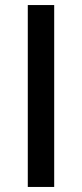

<svg xmlns="http://www.w3.org/2000/svg" viewBox="-20 -740 324 760"><path d="M90 0V-720H194.5V0Z"/></svg>

Font: Vela Sans SemBd
Style: Regular
Weight: 600
Designer: Principal design: Mikhail Sharanda - project Manrope.
Design modification: Ravid Balaliev
Foundry: Mikhail Sharanda
Version: Version 1.001